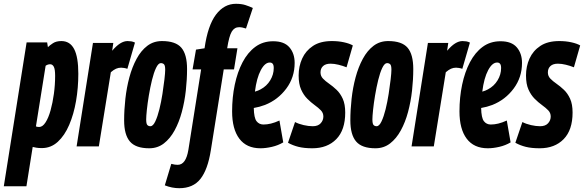

<svg xmlns="http://www.w3.org/2000/svg" viewBox="-69 -770 3072 1010"><path d="M-49 210 71 -547H179L183 -522Q193 -532 210 -543Q227 -554 254 -554Q299 -554 321 -512Q343 -470 343 -382Q343 -308 331 -238.5Q319 -169 295 -113Q271 -57 235 -24Q199 9 151 9Q134 9 122.5 7Q111 5 103 3L70 210ZM137 -102Q155 -102 170.5 -126Q186 -150 197 -189.5Q208 -229 214.5 -276.5Q221 -324 221 -371Q221 -406 214 -419Q207 -432 195 -432Q182 -432 171 -424L120 -105Q127 -102 137 -102Z M527 -544 521 -503Q543 -529 563 -541.5Q583 -554 602 -554Q612 -554 621.5 -552.5Q631 -551 641 -546L601 -408Q593 -411 583.5 -412.5Q574 -414 568 -414Q554 -414 541.5 -408.5Q529 -403 514 -390L451 0H334L420 -544Z M716 10Q645 10 614.5 -25.5Q584 -61 584 -137Q584 -192 590.5 -250.5Q597 -309 611.5 -363Q626 -417 649.5 -460.5Q673 -504 706 -529Q739 -554 783 -554Q855 -554 885 -519Q915 -484 915 -407Q915 -352 908.5 -293.5Q902 -235 887.5 -181Q873 -127 849.5 -84Q826 -41 793 -15.5Q760 10 716 10ZM722 -106Q736 -106 748 -131.5Q760 -157 769.5 -195.5Q779 -234 785.5 -276Q792 -318 796 -352.5Q800 -387 800 -403Q800 -426 793.5 -432Q787 -438 777 -438Q764 -438 752 -413Q740 -388 730.5 -349Q721 -310 714 -268Q707 -226 703.5 -192Q700 -158 700 -142Q700 -119 706 -112.5Q712 -106 722 -106Z M874 220Q836 220 798 205L832 92Q843 95 851 96Q859 97 866 97Q909 97 922 18L989 -405H944L962 -509L1007 -516Q1024 -636 1067 -693Q1110 -750 1172 -750Q1201 -750 1221.5 -743.5Q1242 -737 1261 -728L1225 -620Q1204 -627 1189 -627Q1164 -627 1150 -603.5Q1136 -580 1126 -516H1180L1162 -405H1108L1040 21Q1024 122 985.5 171Q947 220 874 220Z M1421 -21Q1394 -5 1361.5 2.5Q1329 10 1301 10Q1228 10 1190 -40.5Q1152 -91 1152 -184Q1152 -258 1166 -324.5Q1180 -391 1207 -442.5Q1234 -494 1274 -523.5Q1314 -553 1368 -553Q1426 -553 1453.5 -521Q1481 -489 1481 -439Q1481 -363 1437 -304Q1393 -245 1325 -218Q1296 -207 1266 -202Q1267 -150 1280.5 -132.5Q1294 -115 1317 -115Q1336 -115 1356.5 -120Q1377 -125 1401 -136ZM1351 -441Q1325 -442 1303 -401Q1281 -360 1272 -288Q1290 -293 1302 -300Q1334 -317 1352.5 -347.5Q1371 -378 1371 -412Q1371 -428 1365.5 -434.5Q1360 -441 1351 -441Z M1446 -19 1483 -128Q1502 -118 1528 -112Q1554 -106 1576 -106Q1604 -106 1618 -121.5Q1632 -137 1632 -157Q1632 -176 1619 -189.5Q1606 -203 1586.5 -217Q1567 -231 1547.5 -250.5Q1528 -270 1515 -299Q1502 -328 1502 -373Q1502 -421 1520.5 -462Q1539 -503 1577.5 -528.5Q1616 -554 1677 -554Q1711 -554 1740.5 -547.5Q1770 -541 1787 -531L1754 -416Q1734 -424 1711.5 -429.5Q1689 -435 1670 -435Q1644 -435 1630.5 -422.5Q1617 -410 1617 -389Q1617 -370 1630 -356.5Q1643 -343 1662.5 -329.5Q1682 -316 1701.5 -297.5Q1721 -279 1734 -250.5Q1747 -222 1747 -178Q1747 -86 1700 -38Q1653 10 1574 10Q1531 10 1501 2.5Q1471 -5 1446 -19Z M1906 10Q1835 10 1804.5 -25.5Q1774 -61 1774 -137Q1774 -192 1780.5 -250.5Q1787 -309 1801.5 -363Q1816 -417 1839.5 -460.5Q1863 -504 1896 -529Q1929 -554 1973 -554Q2045 -554 2075 -519Q2105 -484 2105 -407Q2105 -352 2098.5 -293.5Q2092 -235 2077.5 -181Q2063 -127 2039.5 -84Q2016 -41 1983 -15.5Q1950 10 1906 10ZM1912 -106Q1926 -106 1938 -131.5Q1950 -157 1959.5 -195.5Q1969 -234 1975.5 -276Q1982 -318 1986 -352.5Q1990 -387 1990 -403Q1990 -426 1983.5 -432Q1977 -438 1967 -438Q1954 -438 1942 -413Q1930 -388 1920.5 -349Q1911 -310 1904 -268Q1897 -226 1893.5 -192Q1890 -158 1890 -142Q1890 -119 1896 -112.5Q1902 -106 1912 -106Z M2289 -544 2283 -503Q2305 -529 2325 -541.5Q2345 -554 2364 -554Q2374 -554 2383.5 -552.5Q2393 -551 2403 -546L2363 -408Q2355 -411 2345.5 -412.5Q2336 -414 2330 -414Q2316 -414 2303.5 -408.5Q2291 -403 2276 -390L2213 0H2096L2182 -544Z M2617 -21Q2590 -5 2557.5 2.5Q2525 10 2497 10Q2424 10 2386 -40.5Q2348 -91 2348 -184Q2348 -258 2362 -324.5Q2376 -391 2403 -442.5Q2430 -494 2470 -523.5Q2510 -553 2564 -553Q2622 -553 2649.5 -521Q2677 -489 2677 -439Q2677 -363 2633 -304Q2589 -245 2521 -218Q2492 -207 2462 -202Q2463 -150 2476.5 -132.5Q2490 -115 2513 -115Q2532 -115 2552.5 -120Q2573 -125 2597 -136ZM2547 -441Q2521 -442 2499 -401Q2477 -360 2468 -288Q2486 -293 2498 -300Q2530 -317 2548.5 -347.5Q2567 -378 2567 -412Q2567 -428 2561.5 -434.5Q2556 -441 2547 -441Z M2642 -19 2679 -128Q2698 -118 2724 -112Q2750 -106 2772 -106Q2800 -106 2814 -121.5Q2828 -137 2828 -157Q2828 -176 2815 -189.5Q2802 -203 2782.5 -217Q2763 -231 2743.5 -250.5Q2724 -270 2711 -299Q2698 -328 2698 -373Q2698 -421 2716.5 -462Q2735 -503 2773.5 -528.5Q2812 -554 2873 -554Q2907 -554 2936.5 -547.5Q2966 -541 2983 -531L2950 -416Q2930 -424 2907.5 -429.5Q2885 -435 2866 -435Q2840 -435 2826.5 -422.5Q2813 -410 2813 -389Q2813 -370 2826 -356.5Q2839 -343 2858.5 -329.5Q2878 -316 2897.5 -297.5Q2917 -279 2930 -250.5Q2943 -222 2943 -178Q2943 -86 2896 -38Q2849 10 2770 10Q2727 10 2697 2.5Q2667 -5 2642 -19Z"/></svg>

Font: Georama ExtraCondensed
Style: Bold Italic
Weight: 700
Width: 2
Italic angle: -9°
Designer: Jean-Baptiste Levee
Foundry: Production Type
Version: Version 1.000